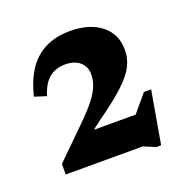

<svg xmlns="http://www.w3.org/2000/svg" viewBox="-82 -763 537 552"><g transform="rotate(-20 186.0 -487.0)"><path d="M242 -347 327 -448H349L321 -287H306.5L270.5 -302H34.5V-334L127 -425Q155.5 -453 171.8 -473.8Q188 -494.5 195 -512.2Q202 -530 202 -548Q202 -571 185.8 -585.5Q169.5 -600 141 -600Q112 -600 92.2 -584.2Q72.5 -568.5 61 -532L25 -543.5Q43 -617 83.2 -651.2Q123.5 -685.5 186.5 -685.5Q246 -685.5 281.5 -657.5Q317 -629.5 317 -580.5Q317 -554.5 305 -531Q293 -507.5 263.2 -480Q233.5 -452.5 180 -414.5L117 -366.5L115.5 -395H325Z"/></g></svg>

Font: Newsreader 16pt 16pt
Style: Bold
Weight: 700
Version: Version 1.003